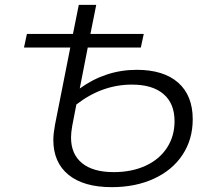

<svg xmlns="http://www.w3.org/2000/svg" viewBox="-20 -762 863 792"><path d="M775 -270Q775 -187 733 -123.5Q691 -60 615 -25Q539 10 441 10Q325 10 262.5 -41Q200 -92 200 -185Q200 -210 207 -248L270 -566H79L91 -622H281L305 -742H377L353 -622H573L561 -566H342L309 -397Q416 -474 544 -474Q655 -474 715 -421Q775 -368 775 -270ZM700 -262Q700 -335 654.5 -374Q609 -413 524 -413Q401 -413 295 -331L278 -243Q273 -215 273 -195Q273 -126 318.5 -89Q364 -52 449 -52Q523 -52 580 -78Q637 -104 668.5 -152Q700 -200 700 -262Z"/></svg>

Font: Montserrat Alternates
Style: Italic
Weight: 400
Italic angle: -11.3°
Designer: Julieta Ulanovsky
Foundry: Julieta Ulanovsky
Version: Version 7.200